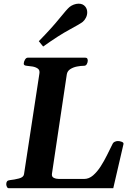

<svg xmlns="http://www.w3.org/2000/svg" viewBox="-20 -999 701 1019"><path d="M13.2 -21.5Q13.2 -30.8 17.3 -36.4Q21.5 -42 32.2 -43Q56.2 -45.4 80.6 -51.8Q105 -58.1 107.4 -74.2L189 -607.9Q192.4 -626.5 180.9 -634.8Q169.4 -643.1 152.3 -646Q135.3 -648.9 121.1 -649.9Q106 -651.4 106 -660.6Q106 -670.9 112.3 -681.9Q118.7 -692.9 127.4 -692.9H432.6Q440.9 -692.9 443.4 -687.7Q445.8 -682.6 445.8 -677.2Q445.8 -668.5 440.9 -659.2Q436 -649.9 426.3 -649.9Q409.2 -649.9 388.9 -646Q368.7 -642.1 353 -632.1Q337.4 -622.1 334.5 -604L255.9 -78.1Q252.9 -61.5 265.1 -55.4Q277.3 -49.3 292 -49.3H426.8Q452.1 -49.3 473.9 -68.1Q495.6 -86.9 514.2 -115.7Q532.7 -144.5 548.3 -176.3Q564 -208 577.1 -234.4Q581.1 -243.2 589.4 -246.8Q597.7 -250.5 605.5 -250.5Q615.7 -250.5 626.5 -246.3Q637.2 -242.2 635.3 -233.9L581.1 0H27.3Q20 0 16.6 -7.6Q13.2 -15.1 13.2 -21.5ZM209 -752 186 -780.3Q253.9 -849.6 294.9 -900.4Q335.9 -951.2 349.1 -961.9Q357.9 -969.2 371.1 -974.4Q384.3 -979.5 397.5 -979.5Q420.4 -979.5 433.1 -963.4Q442.9 -950.7 442.9 -933.6Q442.9 -918.5 436 -905Q429.2 -891.6 419.4 -883.3Q406.2 -872.6 349.4 -842Q292.5 -811.5 209 -752Z"/></svg>

Font: Gelasio SemiBold
Style: Italic
Weight: 600
Italic angle: -8.5°
Designer: Eben Sorkin
Foundry: Eben Sorkin
Version: Version 1.008